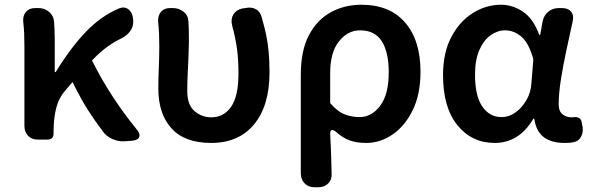

<svg xmlns="http://www.w3.org/2000/svg" viewBox="-20 -589 2496 810"><path d="M505 7Q479 9 453 -3Q427 -15 413 -36Q381 -78 351.5 -124Q322 -170 286 -243L257 -209Q228 -176 217 -133Q206 -90 206 -31V-26Q206 0 179 0H140Q114 0 98.5 -16Q83 -32 83 -58V-393Q83 -426 82 -447.5Q81 -469 78 -498Q76 -523 89.5 -539Q103 -555 129 -555H142Q168 -555 187 -539Q206 -523 208 -498Q209 -487 210 -464.5Q211 -442 211 -421V-285H215Q279 -389 342.5 -455Q406 -521 481 -553Q505 -563 522 -549.5Q539 -536 541 -511L542 -504Q544 -478 529.5 -458Q515 -438 492 -427Q461 -412 432.5 -391.5Q404 -371 368 -334Q408 -254 455.5 -181.5Q503 -109 556 -44Q573 -24 567 -10.5Q561 3 535 5Z M871 14Q759 14 703.5 -47.5Q648 -109 648 -215Q648 -260 650 -304.5Q652 -349 652 -393Q652 -426 651 -447Q650 -468 647 -498Q646 -524 659.5 -539.5Q673 -555 698 -555H709Q735 -555 754.5 -539.5Q774 -524 775 -498Q776 -487 776.5 -464.5Q777 -442 777 -421Q777 -395 775.5 -358Q774 -321 772 -281Q770 -241 770 -205Q770 -147 800.5 -120.5Q831 -94 871 -94Q924 -94 955 -138.5Q986 -183 986 -279Q986 -337 980 -382Q974 -427 959 -483Q953 -509 964.5 -528Q976 -547 1001 -553L1015 -555Q1041 -561 1060.5 -549.5Q1080 -538 1085 -512Q1096 -475 1103 -441Q1110 -407 1113.5 -369.5Q1117 -332 1117 -284Q1117 -143 1052 -64.5Q987 14 871 14Z M1307 201Q1281 201 1265 184.5Q1249 168 1249 142V-274Q1249 -375 1283 -440Q1317 -505 1375 -537Q1433 -569 1505 -569Q1624 -569 1689 -494Q1754 -419 1754 -286Q1754 -191 1721 -124Q1688 -57 1636 -21.5Q1584 14 1525 14Q1485 14 1455.5 3.5Q1426 -7 1396 -34Q1373 -51 1373 -24Q1375 15 1376 39.5Q1377 64 1377.5 86Q1378 108 1379 142Q1381 168 1365 184.5Q1349 201 1323 201ZM1497 -95Q1548 -95 1584 -143Q1620 -191 1620 -284Q1620 -368 1591 -414.5Q1562 -461 1499 -461Q1447 -461 1410 -414.5Q1373 -368 1373 -281V-154Q1405 -117 1435.5 -106Q1466 -95 1497 -95Z M2067 14Q1970 14 1909.5 -61Q1849 -136 1849 -272Q1849 -366 1883.5 -432Q1918 -498 1974 -533.5Q2030 -569 2094 -569Q2143 -569 2186.5 -539.5Q2230 -510 2255 -442H2259L2269 -498Q2274 -524 2293 -539.5Q2312 -555 2337 -555H2351Q2377 -555 2389.5 -539.5Q2402 -524 2396 -499Q2382 -436 2368.5 -372.5Q2355 -309 2346 -251.5Q2337 -194 2337 -148Q2337 -120 2353 -107Q2369 -94 2392 -94Q2399 -94 2402 -95Q2414 -96 2423 -91Q2432 -86 2434 -73L2438 -52Q2441 -30 2431 -11.5Q2421 7 2399 11Q2395 12 2386.5 13Q2378 14 2361 14Q2307 14 2274.5 -10Q2242 -34 2234 -88H2230Q2170 14 2067 14ZM2097 -95Q2127 -95 2154.5 -114.5Q2182 -134 2201 -167Q2220 -200 2222 -239L2230 -339Q2211 -408 2179.5 -434.5Q2148 -461 2111 -461Q2079 -461 2050 -440.5Q2021 -420 2002.5 -378.5Q1984 -337 1984 -273Q1984 -185 2014.5 -140Q2045 -95 2097 -95Z"/></svg>

Font: Chiron GoRound TC SB
Style: Regular
Weight: 500
Designer: Ryoko NISHIZUKA 西塚涼子 (kana, bopomofo & ideographs); Paul D. Hunt (Latin, Greek & Cyrillic); Sandoll Communications 산돌커뮤니
Foundry: Adobe
Version: Version 1.000;hotconv 1.1.1;makeotfexe 2.6.0